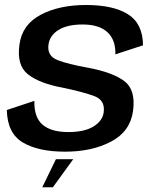

<svg xmlns="http://www.w3.org/2000/svg" viewBox="-20 -618 643 788"><path d="M247 4.5Q358 4.5 436.2 -37Q514.5 -78.5 526 -162.5Q538 -249.5 489.8 -285.5Q441.5 -321.5 339 -340.5Q259.5 -354.5 216 -371.5Q172.5 -388.5 179 -435Q184 -472.5 220 -495Q256 -517.5 319.5 -517.5Q386 -517.5 420.5 -486.2Q455 -455 453.5 -395L567 -432Q566 -521.5 505.2 -559.5Q444.5 -597.5 333 -597.5Q222.5 -597.5 146.8 -557.2Q71 -517 60 -436Q47.5 -350 95 -312.8Q142.5 -275.5 238 -258Q322 -240.5 367.2 -223.5Q412.5 -206.5 405.5 -156.5Q400.5 -121.5 363.5 -98.8Q326.5 -76 260.5 -76Q190.5 -76 155 -106Q119.5 -136 121 -204L8 -166.5Q10 -71 73.8 -33.2Q137.5 4.5 247 4.5ZM153.5 150.5H197L280.5 35.5H209.5Z"/></svg>

Font: Anybody UltraCondensed Thin Medium
Style: Italic
Weight: 500
Italic angle: -10°
Version: Version 1.111